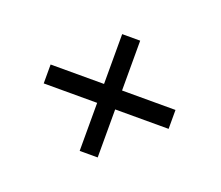

<svg xmlns="http://www.w3.org/2000/svg" viewBox="-76 -628 692 601"><g transform="rotate(20 270.0 -327.5)"><path d="M238 -522H298V-356H476V-293H298V-133H238V-293H60V-356H238Z"/></g></svg>

Font: 3270 Nerd Font Mono
Style: Regular
Weight: 400
Monospace: yes
Version: Version 3.0.1;Nerd Fonts 3.0.0